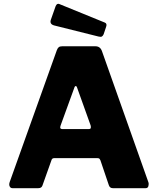

<svg xmlns="http://www.w3.org/2000/svg" viewBox="-20 -984 825 1004"><path d="M45 0Q35 0 30.5 -9.5Q26 -19 31 -33L277 -721Q281 -732 287 -737Q293 -742 305 -742H479Q504 -742 513 -717L756 -31Q759 -22 756 -11Q753 0 742 0H570Q554 0 549 -16L505 -146Q503 -150 500.5 -153.5Q498 -157 490 -157H263Q252 -157 249 -146L202 -14Q200 -8 195 -4Q190 0 180 0H45ZM445 -309Q459 -309 454 -328L382 -529Q380 -534 376 -534Q372 -534 370 -529L297 -328Q290 -309 306 -309ZM271 -952Q278 -968 290 -963L528 -866Q541 -861 535 -844L522 -805Q518 -796 512.5 -793Q507 -790 495 -793L263 -851Q238 -858 246 -881Z"/></svg>

Font: Libre Franklin Thin ExtraBold
Style: Regular
Weight: 800
Version: Version 3.000